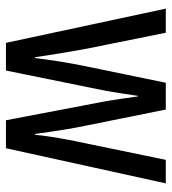

<svg xmlns="http://www.w3.org/2000/svg" viewBox="14 -591 577 645"><g transform="rotate(90 302.5 -268.5)"><path d="M322 -325 384 0H478L596 -537H517L450 -212C441 -164 435 -124 433 -98H430C420 -170 411 -227 403 -264L348 -537H258L202 -265C189 -202 181 -146 175 -98H172C164 -155 154 -214 144 -269L90 -537H9L124 0H217L283 -325C290 -361 296 -404 302 -443H304C309 -406 315 -363 322 -325Z"/></g></svg>

Font: Noto Sans Myanmar UI ExtraCondensed
Style: Regular
Weight: 400
Width: 2
Designer: Monotype Design Team
Foundry: Monotype Imaging Inc.
Version: Version 2.103